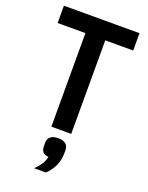

<svg xmlns="http://www.w3.org/2000/svg" viewBox="-175 -784 873 1136"><g transform="rotate(20 262.0 -216.0)"><path d="M324 -589V0H199V-589H24V-698H500V-589ZM261 50Q291 50 308 63Q325 76 325 102V122Q325 167 306.5 204.5Q288 242 261 266H187Q210 244 224 223Q238 202 244 174Q218 172 207.5 159Q197 146 197 122V102Q197 76 214 63Q231 50 261 50Z"/></g></svg>

Font: IBM Plex Sans Cond SmBld
Style: Regular
Weight: 600
Width: 3
Designer: Mike Abbink, Paul van der Laan, Pieter van Rosmalen
Foundry: Bold Monday
Version: Version 1.3